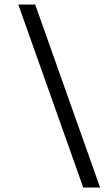

<svg xmlns="http://www.w3.org/2000/svg" viewBox="-20 -699 472 866"><path d="M431.6 147H355.5L62.5 -678.7H138.7Z"/></svg>

Font: Meera Inimai
Style: Regular
Weight: 400
Version: 2.0.0+20160526